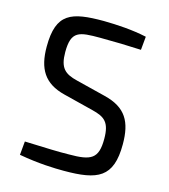

<svg xmlns="http://www.w3.org/2000/svg" viewBox="-107 -787 776 884"><g transform="rotate(15 280.5 -345.0)"><path d="M334 -292C394 -277 421 -258 421 -178C421 -83 388 -67 282 -67C225 -66 188 -68 71 -72L65 -7C159 10 234 12 279 12C440 12 510 -17 510 -176C510 -283 477 -344 371 -370L231 -405C170 -420 144 -442 144 -518C144 -620 183 -623 283 -623C347 -623 420 -621 478 -618L484 -682C415 -697 344 -701 279 -702C125 -702 55 -681 55 -520C55 -415 91 -353 191 -328Z"/></g></svg>

Font: SnT
Style: Regular
Weight: 400
Designer: Natanael Gama
Version: Version 1.001;PS 001.001;hotconv 1.0.70;makeotf.lib2.5.58329